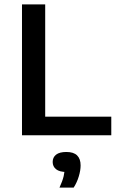

<svg xmlns="http://www.w3.org/2000/svg" viewBox="-20 -615 532 873"><path d="M80 0V-595H185.5V-84.5H486V0ZM250.5 238Q264.5 207.5 269.5 185.8Q274.5 164 274.5 142L292 167H283Q250.5 167 235 154.5Q219.5 142 219.5 121.5Q219.5 100.5 235 88.2Q250.5 76 282 76Q314.5 76 330.5 91.5Q346.5 107 346.5 137Q346.5 160 338.2 187.2Q330 214.5 315 238Z"/></svg>

Font: Encode Sans SC Condensed Thin Medium
Style: Regular
Weight: 500
Version: Version 3.002